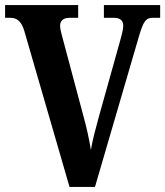

<svg xmlns="http://www.w3.org/2000/svg" viewBox="-20 -734 649 754"><path d="M75 -614 253 0H353L525 -589C543 -652 554 -664 579 -664H609V-714H388V-664H428C452 -664 464 -653 464 -633C464 -618 458 -596 452 -575L367 -271C355 -227 343 -183 337 -145C331 -183 320 -234 309 -273L226 -584C222 -599 216 -619 216 -633C216 -654 231 -664 252 -664H287V-714H0V-664H21C43 -664 63 -654 75 -614Z"/></svg>

Font: Noto Serif Armenian Condensed
Style: Bold
Weight: 700
Width: 3
Designer: Monotype Design Team
Foundry: Monotype Imaging Inc.
Version: Version 2.008